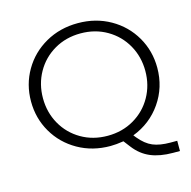

<svg xmlns="http://www.w3.org/2000/svg" viewBox="-120 -829 1082 1087"><g transform="rotate(-15 421.0 -285.5)"><path d="M537 42 507 3Q463 10 430 10Q325 10 240.5 -38Q156 -86 108 -168.5Q60 -251 60 -350Q60 -449 108 -531.5Q156 -614 240.5 -662Q325 -710 430 -710Q535 -710 619.5 -662Q704 -614 752 -531.5Q800 -449 800 -350Q800 -236 737.5 -145.5Q675 -55 570 -15L582 0Q619 45 659.5 62Q700 79 762 79H802V139H762Q685 139 630.5 116Q576 93 537 42ZM730 -350Q730 -433 691.5 -501.5Q653 -570 584.5 -610Q516 -650 430 -650Q344 -650 275.5 -610Q207 -570 168.5 -501.5Q130 -433 130 -350Q130 -267 168.5 -198.5Q207 -130 275.5 -90Q344 -50 430 -50Q516 -50 584.5 -90Q653 -130 691.5 -198.5Q730 -267 730 -350Z"/></g></svg>

Font: Goli Light
Style: Regular
Weight: 300
Designer: jaikishan Patel
Foundry: MagicType
Version: Version 1.000